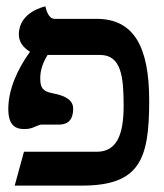

<svg xmlns="http://www.w3.org/2000/svg" viewBox="-20 -581 514 601"><path d="M367 -249C367 -155 343 -106 283 -106H55L26 0H236C419 0 447 -84 447 -266C447 -435 399 -522 282 -522H151C138 -522 128 -535 122 -561C122 -561 39 -545 39 -473C39 -451 52 -432 74 -419C34 -364 6 -300 6 -240C6 -190 27 -177 56 -177C74 -177 82 -181 91 -185C99 -188 106 -191 109 -191H164C199 -191 209 -213 209 -241C209 -266 188 -281 145 -289C113 -295 106 -307 106 -336C106 -361 114 -385 129 -409H293C360 -409 367 -340 367 -249Z"/></svg>

Font: Libertinus Serif
Style: Bold
Weight: 700
Designer: Philipp H. Poll, Khaled Hosny
Foundry: Caleb Maclennan
Version: Version 7.050;RELEASE